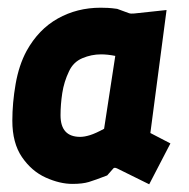

<svg xmlns="http://www.w3.org/2000/svg" viewBox="-20 -830 491 498"><path d="M168 -353Q135 -353 98.5 -369.5Q62 -386 37 -422.5Q12 -459 12 -517Q12 -563 20.5 -612Q29 -661 49 -698Q80 -754 130 -782Q180 -810 241 -810Q250 -810 260 -809.5Q270 -809 284 -807L314 -796Q319 -794 328 -795L412 -804L370 -485L422 -458L367 -352L284 -393Q276 -397 273 -392L258 -375Q227 -363 210.5 -358Q194 -353 168 -353ZM188 -475Q199 -475 213.5 -479.5Q228 -484 250 -496L279 -685Q259 -689 242 -689Q217 -689 193.5 -679Q170 -669 159 -645Q146 -618 141.5 -588.5Q137 -559 137 -531Q137 -475 188 -475Z"/></svg>

Font: Finlandica
Style: Bold Italic
Weight: 700
Italic angle: -8°
Designer: Niklas Ekholm, Juho Hiilivirta, Jaakko Suomalainen
Foundry: Helsinki Type Studio
Version: Version 1.064; ttfautohint (v1.8.4.7-5d5b)